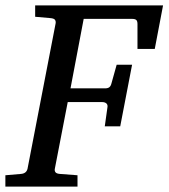

<svg xmlns="http://www.w3.org/2000/svg" viewBox="-35 -691 624 711"><path d="M538.1 -509.8H474.1V-602.1Q474.1 -612.8 469.7 -616.9Q465.3 -621.1 454.1 -621.1H274.9L226.1 -363.8H354Q364.7 -363.8 370.1 -368.2Q375.5 -372.6 377.9 -382.8L397 -451.2H454.1L410.2 -223.1H353L362.8 -293Q364.7 -302.7 359.1 -307.9Q353.5 -313 342.8 -313H215.8L168 -65.9Q166.5 -58.6 170.4 -53.2Q174.3 -47.9 187 -46.9L252 -42V0H-15.1V-42L42 -46.9Q62.5 -48.3 66.9 -65.9L170.9 -604Q172.4 -612.3 168.5 -617.7Q164.6 -623 150.9 -624L95.2 -628.9V-670.9H568.8Z"/></svg>

Font: Charis SIL Eur
Style: Italic
Weight: 400
Italic angle: -11°
Foundry: SIL International
Version: Version 5.000